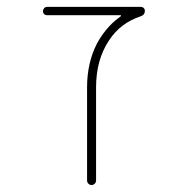

<svg xmlns="http://www.w3.org/2000/svg" viewBox="-20 -564 540 561"><path d="M234.4 -37.1V-308.6Q234.4 -380.9 263.7 -437.5Q289.1 -483.4 325.2 -510.7L333 -516.6Q334 -517.6 333.5 -518.6Q333 -519.5 332 -519.5H118.2Q112.3 -519.5 108.9 -522.9Q105.5 -526.4 105.5 -531.2Q105.5 -536.1 108.9 -540Q112.3 -543.9 118.2 -543.9H391.6Q396.5 -543.9 399.9 -540.5Q403.3 -537.1 403.3 -532.2Q403.3 -520.5 391.6 -516.6Q332 -497.1 298.8 -446.3Q260.7 -389.6 260.7 -308.6V-37.1Q260.7 -31.2 256.8 -27.3Q252.9 -23.4 247.6 -23.4Q242.2 -23.4 238.3 -27.3Q234.4 -31.2 234.4 -37.1Z"/></svg>

Font: Rounded-X Mgen+ 1m thin
Style: Regular
Weight: 100
Designer: [Source Han Sans]
Ryoko NISHIZUKA  (kana & ideographs); Paul D. Hunt (Latin, Greek & Cyrillic); Wenlong ZHANG  (bopomofo
Version: Version 1.059.20150602